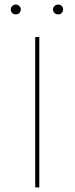

<svg xmlns="http://www.w3.org/2000/svg" viewBox="-20 -820 326 840"><path d="M27 -779Q27 -787 33.5 -793.5Q40 -800 49 -800Q58 -800 64.5 -793.5Q71 -787 71 -779Q71 -769 64.5 -763Q58 -757 49 -757Q40 -757 33.5 -763Q27 -769 27 -779ZM212 -779Q212 -787 218.5 -793.5Q225 -800 234 -800Q244 -800 250 -794Q256 -788 256 -779Q256 -769 250 -763Q244 -757 234 -757Q225 -757 218.5 -763Q212 -769 212 -779ZM134 -658H152V0H134Z"/></svg>

Font: Ysabeau SC Thin
Style: Regular
Weight: 200
Designer: Christian Thalmann (Catharsis Fonts)
Version: Version 0.003